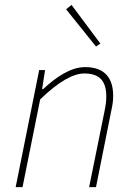

<svg xmlns="http://www.w3.org/2000/svg" viewBox="-20 -764 544 784"><path d="M44 0H72L144 -358C220 -432 280 -464 324 -464C388 -464 414 -432 414 -370C414 -350 412 -336 406 -306L344 0H372L434 -310C440 -338 442 -350 442 -374C442 -442 410 -490 328 -490C270 -490 212 -452 156 -400H152L164 -478H140ZM372 -574 390 -586 272 -744 250 -726Z"/></svg>

Font: Source Sans Pro ExtraLight
Style: Italic
Weight: 200
Italic angle: -11°
Designer: Paul D. Hunt
Foundry: Adobe Systems Incorporated
Version: Version 3.006;hotconv 1.0.111;makeotfexe 2.5.65597